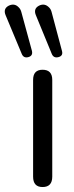

<svg xmlns="http://www.w3.org/2000/svg" viewBox="-63 -786 315 812"><path d="M156 -558 89 -721Q77 -749 102 -762Q126 -774 145 -754Q152 -747 155 -736L199 -571Q205 -550 184.5 -544.5Q164 -539 156 -558ZM29 -558 -39 -721Q-51 -749 -26 -762Q-1 -774 17 -754Q24 -747 27 -736L72 -571Q77 -550 57 -544.5Q37 -539 29 -558ZM117 5Q77 5 77 -39V-448Q77 -491 117 -491Q158 -491 158 -448V-39Q158 5 117 5Z"/></svg>

Font: Nunito
Style: Regular
Weight: 400
Designer: Vernon Adams
Foundry: Vernon Adams
Version: Version 3.602